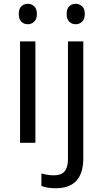

<svg xmlns="http://www.w3.org/2000/svg" viewBox="-20 -754 546 1014"><path d="M167 0H85.9V-535.2H167ZM79.1 -680.2Q79.1 -708 92.8 -720.9Q106.4 -733.9 127 -733.9Q146.5 -733.9 160.6 -720.7Q174.8 -707.5 174.8 -680.2Q174.8 -652.8 160.6 -639.4Q146.5 -626 127 -626Q106.4 -626 92.8 -639.4Q79.1 -652.8 79.1 -680.2ZM273.9 240.2Q227.5 240.2 198.7 228V162.1Q232.4 171.9 265.1 171.9Q303.2 171.9 321 151.1Q338.9 130.4 338.9 87.9V-535.2H419.9V82Q419.9 240.2 273.9 240.2ZM332 -680.2Q332 -708 345.7 -720.9Q359.4 -733.9 379.9 -733.9Q399.4 -733.9 413.6 -720.7Q427.7 -707.5 427.7 -680.2Q427.7 -652.8 413.6 -639.4Q399.4 -626 379.9 -626Q359.4 -626 345.7 -639.4Q332 -652.8 332 -680.2Z"/></svg>

Font: Open Sans ACDW
Style: acdw
Weight: 400
Foundry: Ascender Corporation
Version: Version 1.10